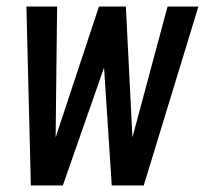

<svg xmlns="http://www.w3.org/2000/svg" viewBox="-20 -565 624 585"><path d="M74 0H171.5L297 -359L320.5 0H418L584.5 -545H490.5L383.5 -146.5L363.5 -545H281.5L149.5 -146.5L154 -545H60.5Z"/></svg>

Font: Mohave Medium
Style: Italic
Weight: 500
Italic angle: -8°
Designer: Gumpita Rahayu
Foundry: Tokotype
Version: Version 2.002; ttfautohint (v1.8.3)